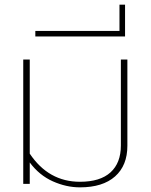

<svg xmlns="http://www.w3.org/2000/svg" viewBox="-20 -791 648 826"><path d="M108 -92V0H80V-535H108V-130Q189 -9 324 -9Q411 -9 455.5 -49.5Q500 -90 500 -165V-535H528V-164Q528 -79 475 -32Q422 15 324 15Q265 15 207 -11Q149 -37 108 -92Z M132 -658H494V-771H518V-634H132Z"/></svg>

Font: Prompt Thin
Style: Regular
Weight: 250
Designer: Katatrad Team
Foundry: CadsonDemak
Version: Version 1.001